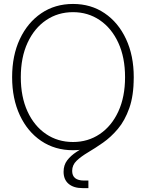

<svg xmlns="http://www.w3.org/2000/svg" viewBox="-20 -758 746 982"><path d="M353.5 10.3Q261.2 10.3 190.9 -37.1Q120.6 -84.5 81.3 -168.9Q42 -253.4 42 -363.3Q42 -474.1 81.5 -558.3Q121.1 -642.6 191.2 -690.2Q261.2 -737.8 353.5 -737.8Q445.3 -737.8 515.1 -690.4Q585 -643.1 624.5 -558.6Q664.1 -474.1 664.1 -363.3Q664.1 -252.9 624.5 -168.7Q585 -84.5 515.1 -37.1Q445.3 10.3 353.5 10.3ZM353.5 -31.7Q430.2 -31.7 490.5 -72.5Q550.8 -113.3 585.2 -187.7Q619.6 -262.2 619.6 -363.3Q619.6 -464.4 585.2 -539.1Q550.8 -613.8 490.5 -654.8Q430.2 -695.8 353.5 -695.8Q276.4 -695.8 216.1 -655Q155.8 -614.3 121.1 -539.6Q86.4 -464.8 86.4 -363.3Q86.4 -262.7 120.6 -188.2Q154.8 -113.8 215.1 -72.8Q275.4 -31.7 353.5 -31.7ZM401.9 204.1Q356.9 204.1 331.1 182.4Q305.2 160.6 305.2 120.6Q305.2 86.4 323.5 62.3Q341.8 38.1 371.8 18.6Q401.9 -1 437.5 -21.5Q473.1 -42 509 -68.8Q544.9 -95.7 575 -134.3Q605 -172.9 623 -228.5Q641.1 -284.2 641.1 -363.3H664.1Q664.1 -269.5 641.4 -205.3Q618.7 -141.1 582.8 -98.6Q546.9 -56.2 506.6 -28.1Q466.3 0 430.4 21.2Q394.5 42.5 371.8 64.2Q349.1 85.9 349.1 116.2Q349.1 165.5 410.6 165.5H432.1V204.1Z"/></svg>

Font: Inter Display Extra Light
Style: Regular
Weight: 200
Designer: Rasmus Andersson
Foundry: rsms
Version: Version 4.000;git-4fc901f